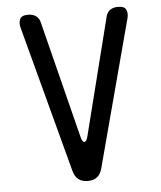

<svg xmlns="http://www.w3.org/2000/svg" viewBox="-53 -786 706 843"><g transform="rotate(-5 300.0 -365.0)"><path d="M237 -38 64 -688Q59 -708 66 -724Q73 -740 102 -740Q122 -740 135.5 -731Q149 -722 154 -705L285 -185Q291 -162 300 -162Q309 -162 315 -185L446 -705Q451 -722 464.5 -731Q478 -740 498 -740Q527 -740 534 -724Q541 -708 536 -688L363 -38Q356 -14 341 -2Q326 10 300 10Q275 10 259.5 -2Q244 -14 237 -38Z"/></g></svg>

Font: Maple Mono NL
Style: Regular
Weight: 400
Monospace: yes
Designer: subframe7536
Version: Version 7.000